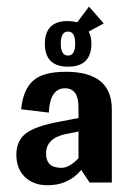

<svg xmlns="http://www.w3.org/2000/svg" viewBox="-20 -541 392 569"><path d="M250.9 -411.9Q250.9 -432.4 242.9 -447.5L287.4 -471.5L243.8 -521.4L209.1 -475.1Q193.1 -478.6 180.6 -478.6Q113 -478.6 113 -411Q113 -343.4 181.9 -343.4Q250.9 -343.4 250.9 -411.9ZM202.8 -411.9Q202.8 -376.3 181.5 -376.3Q160.1 -376.3 160.1 -411.9Q160.1 -447.5 181.5 -447.5Q202.8 -447.5 202.8 -411.9ZM42.7 -217.1 124.6 -207.3Q128.1 -279.4 172.6 -279.4Q212.6 -279.4 212.6 -223.3V-191.3L157.5 -180.6Q87.2 -168.1 57.8 -146.4Q28.5 -124.6 28.5 -82.7Q28.5 -40.9 53.8 -16.5Q79.2 8 121 8Q183.3 8 220.6 -37.4L245.6 0H311.4V-217.1Q311.4 -328.3 175.3 -328.3Q106.8 -328.3 77.4 -301.2Q48 -274 42.7 -217.1ZM212.6 -151.2V-72.1Q185.9 -43.6 161.9 -43.6Q116.5 -43.6 116.5 -85.4Q116.5 -130.8 172.6 -143.2Z"/></svg>

Font: Gidugu
Style: Regular
Weight: 400
Designer: Purushoth Kumar Guthula
Foundry: Silicon Andhra, USA.
Version: Version 1.0.5; ttfautohint (v1.2.25-373a) -l 7 -r 28 -G 50 -